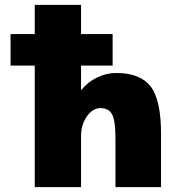

<svg xmlns="http://www.w3.org/2000/svg" viewBox="-20 -770 740 790"><path d="M23.4 -500V-629.9H123V-750H313.5V-629.9H443.4V-500H313.5V-400.4H315.4Q340.8 -432.6 379.4 -451.2Q418 -469.7 458 -469.7Q556.6 -469.7 599.6 -414.6Q642.6 -359.4 642.6 -219.7V0H455.1V-200.2Q455.1 -274.4 440.9 -299.8Q426.8 -325.2 394 -325.2Q361.3 -325.2 337.4 -291Q313.5 -256.8 313.5 -210V0H123V-500Z"/></svg>

Font: GenEi M Gothic v2 Black
Style: Regular
Weight: 900
Version: Version 2.0